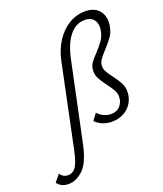

<svg xmlns="http://www.w3.org/2000/svg" viewBox="-351 -824 1037 1225"><g transform="rotate(-20 167.5 -211.0)"><path d="M-175 253 -136 205Q-117 235 -82 235Q-53 235 -32 208.5Q-11 182 7 98L124 -462Q139 -536 175.5 -592.5Q212 -649 263.5 -680Q315 -711 375 -711Q432 -711 463 -679.5Q494 -648 494 -598Q494 -579 490 -562Q483 -526 463.5 -499Q444 -472 412 -437Q384 -407 370.5 -387Q357 -367 357 -344Q357 -324 368 -304.5Q379 -285 400 -258Q427 -222 440.5 -196Q454 -170 454 -137Q454 -99 435 -65Q416 -31 380 -10.5Q344 10 297 10Q231 10 185 -35L219 -80Q234 -61 258.5 -49.5Q283 -38 309 -38Q348 -38 370.5 -64Q393 -90 393 -125Q393 -149 381.5 -170Q370 -191 345 -224Q320 -257 307 -281.5Q294 -306 294 -333Q294 -340 296 -354Q300 -375 313 -392.5Q326 -410 352 -437Q385 -473 402.5 -498Q420 -523 427 -559Q430 -573 430 -585Q430 -619 410 -639.5Q390 -660 354 -660Q293 -660 250 -607Q207 -554 186 -454L73 81Q47 202 -0.5 245.5Q-48 289 -99 289Q-149 289 -175 253Z"/></g></svg>

Font: LXGW Bright GB
Style: Italic
Weight: 400
Italic angle: -12°
Designer: Christian Thalmann (Catharsis Fonts)
Foundry: LXGW / Christian Thalmann (Catharsis Fonts) / Fontworks Inc.
Version: Version 5.510